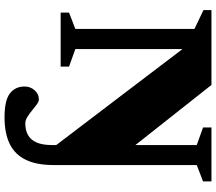

<svg xmlns="http://www.w3.org/2000/svg" viewBox="-74 -648 976 869"><g transform="rotate(90 414.5 -214.0)"><path d="M661 -308V51.5L159.5 -608L202.5 -626.5V-66.5L282 -38V0H37.5V-38L111.5 -66.5V-605.5L26 -646.5V-682.5H365ZM727.5 33Q727.5 108 704 157.2Q680.5 206.5 632.5 230.2Q584.5 254 511 254Q435.5 254 403.8 230Q372 206 372 163Q372 137 389 117.8Q406 98.5 430.5 98.5Q440 98.5 452.8 107.8Q465.5 117 480.2 129.2Q495 141.5 510 150.8Q525 160 539 160Q570.5 160 592.2 147.5Q614 135 625.5 108.5Q637 82 637 39.5V-616L557.5 -644.5V-682.5H801.5V-644.5L727.5 -616Z"/></g></svg>

Font: Newsreader ExtraBold
Style: Regular
Weight: 800
Designer: Hugues Gentile
Foundry: Production Type
Version: Version 1.003